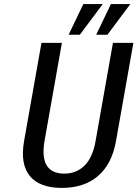

<svg xmlns="http://www.w3.org/2000/svg" viewBox="-20 -910 673 940"><path d="M316 -740 388 -890H483L371 -740ZM451 -740 523 -890H618L506 -740ZM98 -220 183 -700H283L198 -220Q171 -60 295 -60Q354 -60 394 -99.5Q434 -139 448 -220L533 -700H633L548 -220Q528 -107 460 -48.5Q392 10 283 10Q174 10 126 -48.5Q78 -107 98 -220Z"/></svg>

Font: Scada
Style: Italic
Weight: 400
Italic angle: -10°
Designer: Jovanny Lemonad
Foundry: Jovanny Lemonad
Version: Version 4.100;PS 004.100;hotconv 1.0.88;makeotf.lib2.5.64775